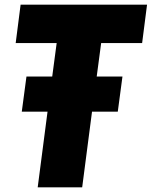

<svg xmlns="http://www.w3.org/2000/svg" viewBox="-20 -800 648 820"><path d="M331 0H141L183 -323H73L93 -473H203L222 -616H47L68 -780H608L587 -616H412L393 -473H503L483 -323H373Z"/></svg>

Font: Tanohe Sans ExtraBold
Style: Italic
Weight: 800
Designer: Village Type and Design LLC & Cristiano Sobral
Foundry: Cooper Hewitt Smithsonian Design Museum
Version: Version 1.00;September 29, 2021;FontCreator 13.0.0.2655 64-b